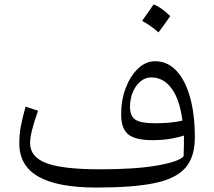

<svg xmlns="http://www.w3.org/2000/svg" viewBox="-20 -843 969 869"><path d="M811 -135.7Q812 -157.2 812.3 -182.4Q812.5 -207.5 812.5 -229.5Q745.6 -208.5 671.9 -208.5Q593.3 -208.5 560.8 -234.6Q528.3 -260.7 528.3 -324.2Q528.3 -390.6 549.3 -445.3Q570.3 -500 605.2 -533Q640.1 -565.9 682.1 -565.9Q737.3 -565.9 777.6 -523.7Q817.9 -481.4 839.8 -404.1Q861.8 -326.7 861.8 -220.7Q861.8 -131.3 818.1 -82.3Q774.4 -33.2 677 -13.7Q579.6 5.9 418 5.9Q240.7 5.9 154.1 -43.5Q67.4 -92.8 67.4 -193.8Q67.4 -231.9 73.7 -268.3Q80.1 -304.7 95.7 -360.4L152.3 -341.8Q116.2 -241.7 116.2 -195.8Q116.2 -132.3 190.2 -104.5Q264.2 -76.7 433.6 -76.7Q592.8 -76.7 691.7 -94Q790.5 -111.3 811 -135.7ZM805.7 -297.4Q793.5 -392.1 756.8 -442.4Q720.2 -492.7 663.6 -492.7Q637.7 -492.7 616 -474.6Q594.2 -456.5 581.3 -426.3Q568.4 -396 568.4 -358.9Q568.4 -317.4 592.8 -301.3Q617.2 -285.2 681.2 -285.2Q758.3 -285.2 805.7 -297.4ZM675.3 -823.2Q710 -810.1 750.5 -770Q724.1 -731.9 697.3 -696.3Q680.7 -711.4 661.9 -724.6Q643.1 -737.8 623 -748.5Q636.7 -767.1 649.2 -785.4Q661.6 -803.7 675.3 -823.2Z"/></svg>

Font: Pinar DS1 Regular
Style: Regular
Weight: 400
Designer: Amin Abedi
Version: Version 3.000